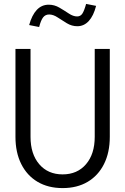

<svg xmlns="http://www.w3.org/2000/svg" viewBox="-20 -950 640 981"><path d="M300 11Q226 11 172 -21Q118 -53 88.5 -112Q59 -171 59 -251V-700H136V-251Q136 -163 180.5 -111Q225 -59 300 -59Q375 -59 419.5 -111Q464 -163 464 -251V-700H541V-251Q541 -171 511.5 -112Q482 -53 428 -21Q374 11 300 11ZM180 -812 129 -822Q143 -873 168 -899.5Q193 -926 229 -926Q258 -926 283.5 -911Q309 -896 331.5 -881Q354 -866 374 -866Q391 -866 400.5 -880Q410 -894 420 -930L471 -920Q458 -869 433.5 -842.5Q409 -816 375 -816Q347 -816 322 -831Q297 -846 274.5 -861Q252 -876 231 -876Q212 -876 200.5 -861.5Q189 -847 180 -812Z"/></svg>

Font: Red Hat Mono
Style: Regular
Weight: 400
Designer: Pentagram, MCKL
Foundry: Pentagram, MCKL
Version: Version 1.023